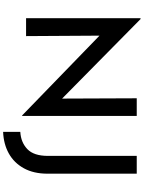

<svg xmlns="http://www.w3.org/2000/svg" viewBox="139 -932 944 1263"><g transform="rotate(90 611.5 -301.0)"><path d="M740 26 215 -483 218 0H100V-753H106L629 -237L627 -728H743V26ZM1123 -141Q1123 -50 1087.5 14.5Q1052 79 990 113.5Q928 148 848 151V38Q917 34 961.5 -8.5Q1006 -51 1006 -144V-728H1123Z"/></g></svg>

Font: Synthetic SemiBold
Style: Regular
Weight: 600
Designer: Santiago Orozco
Foundry: Typemade
Version: Version 2.000; ttfautohint (v1.8.4.7-5d5b)